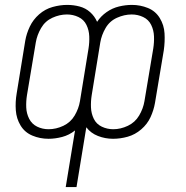

<svg xmlns="http://www.w3.org/2000/svg" viewBox="-20 -558 760 783"><path d="M442 -31Q417 -31 395 -41.5Q373 -52 362.5 -73.5Q352 -95 351 -120Q350 -145 354 -170L389 -385Q394 -415 410.5 -443.5Q427 -472 457 -485.5Q487 -499 517 -499Q542 -499 564 -488.5Q586 -478 596.5 -456.5Q607 -435 608 -410Q609 -385 605 -360L569 -145Q564 -115 547.5 -87Q531 -59 501.5 -45Q472 -31 442 -31ZM178 -31Q153 -31 131.5 -41.5Q110 -52 99 -73.5Q88 -95 87 -120Q86 -145 90 -170L126 -385Q131 -415 147.5 -443.5Q164 -472 193.5 -485.5Q223 -499 253 -499Q278 -499 300 -488.5Q322 -478 332.5 -456.5Q343 -435 344 -410Q345 -385 341 -360L306 -145Q301 -115 284.5 -87Q268 -59 238.5 -45Q209 -31 178 -31ZM248 205H292L332 -39Q350 -15 379.5 -3.5Q409 8 441 8Q471 8 501 -0.5Q531 -9 556 -30.5Q581 -52 594 -80.5Q607 -109 612 -138L648 -353Q653 -388 651 -422Q649 -456 631.5 -484.5Q614 -513 583 -525.5Q552 -538 518 -538Q492 -538 465 -531.5Q438 -525 414.5 -508.5Q391 -492 376 -469Q366 -492 347.5 -508.5Q329 -525 304.5 -531.5Q280 -538 254 -538Q225 -538 194.5 -529.5Q164 -521 139.5 -499.5Q115 -478 101.5 -449.5Q88 -421 83 -392L48 -177Q42 -142 44.5 -108Q47 -74 64 -46Q81 -18 112 -5Q143 8 178 8Q205 8 233.5 0.5Q262 -7 286 -26Z"/></svg>

Font: Iosevka Sparkle XLtObl
Style: Regular
Weight: 200
Italic angle: -9°
Designer: Belleve Invis
Foundry: Belleve Invis
Version: Version 4.5.0; ttfautohint (v1.8.3)